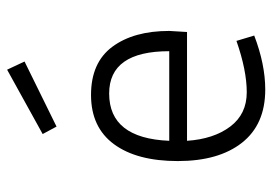

<svg xmlns="http://www.w3.org/2000/svg" viewBox="-133 -624 766 540"><g transform="rotate(-90 250.0 -354.0)"><path d="M433 -261 430 -211H124Q129 -136 164 -89.5Q199 -43 260.5 -43Q322 -43 405 -72L420 -22Q339 9 268 9Q170 9 118.5 -56.5Q67 -122 67 -237Q67 -352 114.5 -416.5Q162 -481 253 -481Q344 -481 388.5 -421Q433 -361 433 -261ZM257 -430Q131 -430 124 -261H376Q376 -430 257 -430ZM143 -617 324 -717 347 -668 164 -578Z"/></g></svg>

Font: TypoPRO Lekton
Style: Regular
Weight: 400
Monospace: yes
Designer: Paolo Mazzetti, Luciano Perondi, Raffaele Flato, Elena Papassissa, Emilio Macchia, Michela Povoleri, Tobias Seemiller, R
Version: Version 34.000